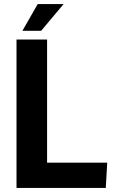

<svg xmlns="http://www.w3.org/2000/svg" viewBox="-20 -922 563 942"><path d="M61 -728H211V-124H506L499 0H61ZM90 -771 165 -902H292L182 -771Z"/></svg>

Font: Murecho SemiBold
Style: Regular
Weight: 600
Designer: Neil Summerour
Foundry: Positype
Version: Version 1.010; ttfautohint (v1.8.3)